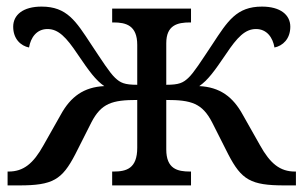

<svg xmlns="http://www.w3.org/2000/svg" viewBox="-20 -562 920 582"><path d="M3 0H38C140 0 168 -17 208 -94L257 -191C287 -249 320 -259 396 -259V-114C396 -51 363 -42 324 -42H320V0H559V-42H556C518 -42 484 -50 484 -109V-259C560 -259 593 -249 623 -191L672 -94C712 -17 740 0 842 0H877V-42H874C829 -42 799 -66 768 -122L716 -214C686 -269 646 -298 584 -301C610 -319 629 -345 665 -398C699 -449 723 -474 756 -474C789 -474 807 -448 812 -418C837 -423 860 -444 860 -481C860 -517 830 -542 774 -542C697 -542 670 -498 624 -428C590 -377 568 -342 551 -326C535 -311 523 -305 484 -305V-431C484 -486 518 -494 556 -494H559V-536H320V-494H324C362 -494 396 -485 396 -426V-305C357 -305 345 -311 329 -326C312 -342 290 -377 256 -428C210 -498 183 -542 106 -542C50 -542 20 -517 20 -481C20 -444 43 -423 68 -418C73 -448 91 -474 124 -474C157 -474 181 -449 215 -398C251 -345 270 -319 296 -301C234 -298 194 -269 164 -214L112 -122C81 -66 51 -42 6 -42H3Z"/></svg>

Font: Noto Serif Thai
Style: Regular
Weight: 400
Designer: Monotype Design Team
Foundry: Monotype Imaging Inc.
Version: Version 1.901